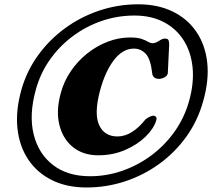

<svg xmlns="http://www.w3.org/2000/svg" viewBox="-20 -796 962 871"><path d="M372.5 54.5Q282.5 54.5 215.2 21Q148 -12.5 108 -72.5Q68 -132.5 59.2 -213.2Q50.5 -294 77 -388.5Q101 -473.5 152.2 -544.5Q203.5 -615.5 274.5 -667.5Q345.5 -719.5 430.5 -748Q515.5 -776.5 606.5 -776.5Q695.5 -776.5 762.8 -744Q830 -711.5 870.5 -652.2Q911 -593 920 -512.8Q929 -432.5 901.5 -336.5Q877 -248 825.5 -176.2Q774 -104.5 702.8 -52.8Q631.5 -1 547 26.8Q462.5 54.5 372.5 54.5ZM388.5 3.5Q464 3.5 535.5 -21.5Q607 -46.5 667.8 -92Q728.5 -137.5 772.5 -199.8Q816.5 -262 837.5 -336.5Q861 -420.5 853.5 -491.5Q846 -562.5 812 -615Q778 -667.5 721.5 -696.5Q665 -725.5 590.5 -725.5Q512.5 -725.5 440.8 -700.8Q369 -676 308.8 -630.8Q248.5 -585.5 205.5 -524Q162.5 -462.5 142.5 -389Q111 -276 132.5 -187.5Q154 -99 220 -47.8Q286 3.5 388.5 3.5ZM689 -250.5Q678 -213 640.5 -176.2Q603 -139.5 547.2 -115.5Q491.5 -91.5 425.5 -91.5Q357.5 -91.5 311.5 -128.2Q265.5 -165 249.5 -228.8Q233.5 -292.5 255.5 -373Q269.5 -426 300.5 -472Q331.5 -518 374.5 -552.5Q417.5 -587 467.8 -606.5Q518 -626 570 -626Q603.5 -626 622.2 -619.5Q641 -613 651.8 -606.5Q662.5 -600 672 -600Q685.5 -600 701.2 -610.5Q717 -621 727 -621Q740 -621 743.5 -615.2Q747 -609.5 747.5 -595.5L741.5 -468.5Q742 -456.5 731.8 -448.8Q721.5 -441 706.5 -438.5Q694 -437 684.2 -441.8Q674.5 -446.5 671 -459Q664 -527 641.8 -551.2Q619.5 -575.5 587.5 -575.5Q536.5 -575.5 496.5 -523Q456.5 -470.5 433.5 -384Q406 -280 429.8 -228.5Q453.5 -177 513 -177Q546.5 -177 578.8 -197.2Q611 -217.5 640.5 -255Q668 -274.5 680.5 -270.5Q694 -265.5 689 -250.5Z"/></svg>

Font: Fraunces 9pt S000
Style: Bold Italic
Weight: 700
Italic angle: -16°
Version: Version 1.000; ttfautohint (v1.8.3)